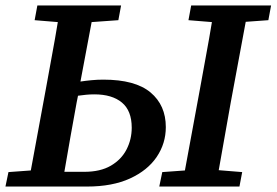

<svg xmlns="http://www.w3.org/2000/svg" viewBox="-24 -684 1014 704"><path d="M257 -308Q245 -244 234 -180.5Q223 -117 212 -54H285Q344 -54 382.5 -76.5Q421 -99 440 -136Q459 -173 459 -216Q459 -278 423 -308Q387 -338 322 -338Q306 -338 291 -336.5Q276 -335 262 -333ZM-4 0 7 -53 89 -59 144 -357Q155 -419 166.5 -480.5Q178 -542 188 -603L103 -610L113 -664H420L410 -610L312 -603L271 -385Q291 -388 312 -390Q333 -392 355 -392Q472 -392 528 -345Q584 -298 584 -218Q584 -158 550.5 -108.5Q517 -59 452.5 -29.5Q388 0 295 0ZM667 -610 677 -664H970L960 -610L877 -604L822 -308Q811 -246 800 -184Q789 -122 778 -60L864 -53L854 0H560L571 -53L654 -59L709 -357Q720 -419 731.5 -480.5Q743 -542 753 -603Z"/></svg>

Font: Source Serif 4 SmText Semibold
Style: Italic
Weight: 600
Italic angle: -12°
Designer: Frank Grießhammer
Foundry: Adobe
Version: Version 4.005;hotconv 1.1.0;makeotfexe 2.6.0